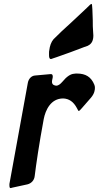

<svg xmlns="http://www.w3.org/2000/svg" viewBox="-20 -961 504 979"><path d="M270 -670C316 -686 363 -703 409 -721L429 -728H428C448 -737 456 -755 456 -780L455 -796C453 -816 453 -838 453 -858L451 -914C450 -932 449 -941 447 -941C444 -941 437 -936 427 -925L423 -921C397 -896 370 -871 343 -846C327 -832 311 -817 295 -802L253 -761C241 -747 234 -728 231 -703C230 -700 230 -696 230 -690V-679C230 -667 233 -660 239 -660C241 -660 245 -661 249 -663ZM252 -760 253 -761ZM245 -544C245 -548 246 -554 248 -562C249 -566 249 -569 249 -571C249 -577 247 -583 241 -583H236L159 -576C141 -575 126 -560 122 -539C91 -367 59 -195 28 -23C28 -20 28 -18 28 -16C28 -7 30 -2 33 -2C36 -2 39 -3 42 -4L120 -21C140 -26 155 -42 157 -64C164 -121 179 -225 203 -354C212 -400 239 -459 302 -459C332 -458 355 -442 372 -410C377 -400 380 -395 381 -395C384 -395 389 -400 396 -408L444 -463C462 -484 464 -503 464 -513C464 -519 463 -524 461 -529C445 -569 416 -586 373 -586C368 -586 363 -586 358 -585C340 -584 320 -571 298 -544C287 -531 276 -524 267 -524C258 -525 245 -528 245 -544Z"/></svg>

Font: Bangerz
Style: Regular
Weight: 400
Designer: vernon adams
Foundry: Vernon Adams
Version: Version 2.10;December 28, 2023;FontCreator 13.0.0.2683 64-bi